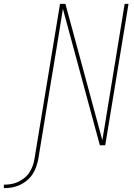

<svg xmlns="http://www.w3.org/2000/svg" viewBox="-175 -755 695 998"><path d="M-155 223V205Q-137 205 -118.5 202Q-100 199 -82.5 191Q-65 183 -49 170.5Q-33 158 -22.5 142Q-12 126 -5.5 108Q1 90 4 72L137 -735H165L357 -26Q374 -130 391 -233.5Q408 -337 425 -441L473 -735H493L372 0H344L152 -709Q135 -605 118.5 -501.5Q102 -398 84 -294L24 72Q20 92 13 112.5Q6 133 -6 151Q-18 169 -35.5 183.5Q-53 198 -73 207Q-93 216 -113.5 219.5Q-134 223 -155 223Z"/></svg>

Font: Iosevka Term Curly Th Obl
Style: Regular
Weight: 100
Italic angle: -9°
Designer: Belleve Invis
Foundry: Belleve Invis
Version: Version 32.3.0